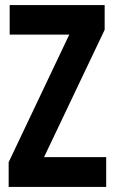

<svg xmlns="http://www.w3.org/2000/svg" viewBox="-20 -800 451 754"><path d="M397 -66H14V-163L252 -664H18V-780H391V-683L153 -183H397Z"/></svg>

Font: Noto Sans Malayalam UI ExtraCondensed
Style: Bold
Weight: 700
Width: 2
Designer: Jelle Bosma - Monotype Design Team
Foundry: Monotype Imaging Inc.
Version: Version 2.104; ttfautohint (v1.8.4.7-5d5b)